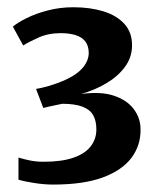

<svg xmlns="http://www.w3.org/2000/svg" viewBox="-20 -923 434 530"><path d="M126.5 -413.5Q102 -413.5 74.8 -417.8Q47.5 -422 31 -427V-488Q46 -483.5 63 -480Q80 -476.5 100.5 -476.5Q151 -476.5 183 -487.8Q215 -499 230.5 -519.2Q246 -539.5 246 -565.5Q246 -589.5 237.2 -605Q228.5 -620.5 207.8 -628.5Q187 -636.5 152 -636.5Q146 -635.5 135.8 -633.2Q125.5 -631 115.5 -628.8Q105.5 -626.5 99.5 -625L79.5 -677.5Q94.5 -680 110.5 -684.5Q126.5 -689 141 -694.5Q185 -711 205 -732.2Q225 -753.5 225 -777.5Q224.5 -797.5 215 -809.2Q205.5 -821 188.2 -826.2Q171 -831.5 148 -831.5Q113 -831.5 86 -819.2Q59 -807 44 -797.5L15.5 -849.5Q28.5 -860.5 53.5 -873Q78.5 -885.5 111.8 -894.2Q145 -903 182.5 -903Q228.5 -903 265.2 -891.8Q302 -880.5 323.2 -857.2Q344.5 -834 344.5 -798Q344.5 -765 325.2 -738.8Q306 -712.5 274.2 -693.5Q242.5 -674.5 204 -663.5Q258 -671 294.5 -658.8Q331 -646.5 349.5 -621.5Q368 -596.5 368 -566Q368.5 -521.5 342.8 -487.2Q317 -453 263.8 -433.2Q210.5 -413.5 126.5 -413.5Z"/></svg>

Font: Merriweather 20pt
Style: Bold
Weight: 700
Version: Version 2.100